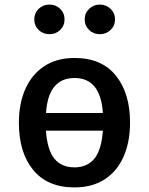

<svg xmlns="http://www.w3.org/2000/svg" viewBox="-20 -811 655 845"><path d="M308.2 -555.9Q427.2 -555.9 489.7 -478.5Q552.3 -401 552.3 -271.8Q552.3 -185.6 523.8 -121.5Q495.4 -57.4 440.8 -21.8Q386.2 13.8 307.7 13.8Q189.2 13.8 126.2 -62.8Q63.1 -139.5 63.1 -270.8Q63.1 -354.9 91.5 -419.2Q120 -483.6 174.9 -519.7Q229.7 -555.9 308.2 -555.9ZM308.2 -467.7Q192.3 -467.7 182.6 -313.8H432.8Q422.6 -467.7 308.2 -467.7ZM432.8 -235.9H182.1Q188.2 -150.8 219.5 -112.6Q250.8 -74.4 307.7 -74.4Q363.6 -74.4 395.1 -112.6Q426.7 -150.8 432.8 -235.9ZM197.9 -660.5Q169.2 -660.5 150 -679.2Q130.8 -697.9 130.8 -725.6Q130.8 -753.3 150 -772.1Q169.2 -790.8 197.9 -790.8Q225.6 -790.8 244.9 -772.1Q264.1 -753.3 264.1 -725.6Q264.1 -697.9 244.9 -679.2Q225.6 -660.5 197.9 -660.5ZM419 -660.5Q391.3 -660.5 372.1 -679.2Q352.8 -697.9 352.8 -725.6Q352.8 -753.3 372.1 -772.1Q391.3 -790.8 419 -790.8Q447.2 -790.8 466.7 -772.1Q486.2 -753.3 486.2 -725.6Q486.2 -697.9 466.7 -679.2Q447.2 -660.5 419 -660.5Z"/></svg>

Font: Fira Code Medium
Style: Regular
Weight: 500
Designer: Carrois Corporate, Edenspiekermann AG, Nikita Prokopov
Foundry: Carrois Corporate, Edenspiekermann AG, Nikita Prokopov
Version: Version 6.002